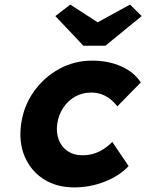

<svg xmlns="http://www.w3.org/2000/svg" viewBox="-20 -806 637 836"><path d="M303 10Q226 10 170 -26Q114 -62 87.5 -124.5Q61 -187 72 -266Q83 -345 127.5 -407.5Q172 -470 238 -506Q304 -542 381 -542Q452 -542 508 -517Q564 -492 593 -447L491 -343Q479 -359 462 -373Q445 -387 423.5 -395Q402 -403 377 -403Q339 -403 307.5 -385.5Q276 -368 255.5 -337Q235 -306 229 -266Q224 -228 236 -197Q248 -166 274.5 -148Q301 -130 338 -130Q364 -130 386.5 -136.5Q409 -143 429.5 -156Q450 -169 469 -188L540 -83Q500 -40 436 -15Q372 10 303 10ZM343 -607 221 -736 286 -786 419 -700H389L546 -786L597 -736L439 -607Z"/></svg>

Font: Lexend
Style: Bold Italic
Weight: 700
Italic angle: -8.13011°
Designer: Bonnie Shaver-Troup, Thomas Jockin
Foundry: Lexend
Version: Version 1.007